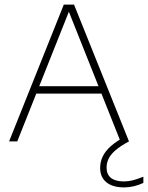

<svg xmlns="http://www.w3.org/2000/svg" viewBox="-20 -615 644 835"><path d="M19.5 0 257.5 -595H302L541 0H504L274.5 -576.5H284.5L55 0ZM126 -208 135.5 -240H424.5L433.5 -208ZM520 200Q470 200 442.8 177.8Q415.5 155.5 415.5 115.5Q415.5 89.5 426.5 66Q437.5 42.5 462.2 20.5Q487 -1.5 528 -23.5L541 0Q503.5 20 482.2 38.5Q461 57 452.2 75.5Q443.5 94 443.5 114Q443.5 143.5 462.8 158.8Q482 174 518.5 174Q538.5 174 558 169Q577.5 164 603.5 153.5V180.5Q583 190 562 195Q541 200 520 200Z"/></svg>

Font: Encode Sans SC Thin
Style: Regular
Weight: 250
Designer: Multiple Designers
Foundry: Impallari Type
Version: Version 3.002